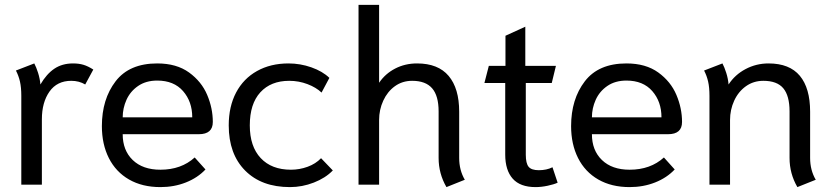

<svg xmlns="http://www.w3.org/2000/svg" viewBox="-20 -754 3396 784"><path d="M67 -363Q67 -397 61.5 -421Q56 -445 45 -466L120 -495Q128 -480 135.5 -456.5Q143 -433 145 -409Q170 -452 202 -473.5Q234 -495 278 -495Q302 -495 320.5 -489.5Q339 -484 361 -470L328 -409Q303 -424 271 -424Q213 -424 182 -380Q151 -336 151 -267V0H67Z M396 -239Q396 -349 452 -422Q508 -495 622 -495Q701 -495 752 -458Q803 -421 826 -366.5Q849 -312 849 -256Q849 -206 792 -206H481Q481 -140 522 -100.5Q563 -61 635 -61Q720 -61 775 -111L819 -62Q787 -28 739 -9Q691 10 635 10Q561 10 507 -21Q453 -52 424.5 -108.5Q396 -165 396 -239ZM765 -275Q765 -339 727.5 -382Q690 -425 622 -425Q576 -425 544 -403Q512 -381 496.5 -346.5Q481 -312 481 -275Z M914 -242Q914 -319 944 -376Q974 -433 1029.5 -464Q1085 -495 1158 -495Q1206 -495 1251.5 -479Q1297 -463 1325 -436L1293 -376Q1271 -397 1235.5 -410.5Q1200 -424 1161 -424Q1086 -424 1043 -377Q1000 -330 1000 -242Q1000 -156 1044.5 -108.5Q1089 -61 1168 -61Q1203 -61 1236 -73Q1269 -85 1291 -108L1339 -58Q1309 -27 1261.5 -8.5Q1214 10 1164 10Q1048 10 981 -57.5Q914 -125 914 -242Z M1771 -109V-299Q1771 -363 1744.5 -393.5Q1718 -424 1663 -424Q1623 -424 1592.5 -402Q1562 -380 1545 -343Q1528 -306 1528 -264V0H1444V-734H1528V-416Q1553 -453 1593.5 -474Q1634 -495 1683 -495Q1769 -495 1812 -444Q1855 -393 1855 -298V-109Q1855 -59 1878 -20L1803 10Q1771 -45 1771 -109Z M2043 -123V-415H1958L1976 -485H2044V-608L2125 -645V-485H2250L2233 -415H2127V-122Q2127 -87 2138.5 -73Q2150 -59 2180 -59Q2212 -59 2236 -71L2257 -8Q2242 -1 2216 4.5Q2190 10 2167 10Q2104 10 2073.5 -24.5Q2043 -59 2043 -123Z M2312 -239Q2312 -349 2368 -422Q2424 -495 2538 -495Q2617 -495 2668 -458Q2719 -421 2742 -366.5Q2765 -312 2765 -256Q2765 -206 2708 -206H2397Q2397 -140 2438 -100.5Q2479 -61 2551 -61Q2636 -61 2691 -111L2735 -62Q2703 -28 2655 -9Q2607 10 2551 10Q2477 10 2423 -21Q2369 -52 2340.5 -108.5Q2312 -165 2312 -239ZM2681 -275Q2681 -339 2643.5 -382Q2606 -425 2538 -425Q2492 -425 2460 -403Q2428 -381 2412.5 -346.5Q2397 -312 2397 -275Z M3204 -109V-299Q3204 -363 3178.5 -393.5Q3153 -424 3097 -424Q3057 -424 3026 -402Q2995 -380 2978 -343Q2961 -306 2961 -264V0H2877V-363Q2877 -397 2871.5 -421Q2866 -445 2855 -466L2930 -495Q2938 -480 2945.5 -456.5Q2953 -433 2955 -409Q2981 -449 3024.5 -472Q3068 -495 3118 -495Q3204 -495 3246 -444.5Q3288 -394 3288 -298V-109Q3288 -59 3311 -20L3236 10Q3204 -45 3204 -109Z"/></svg>

Font: Niramit
Style: Regular
Weight: 400
Version: Version 1.000; ttfautohint (v1.6)